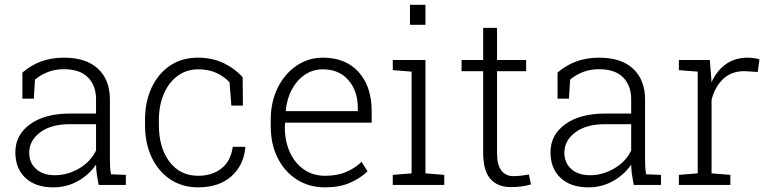

<svg xmlns="http://www.w3.org/2000/svg" viewBox="-20 -782 3260 812"><path d="M205.1 10.3Q129.9 10.3 87.4 -29.8Q44.9 -69.8 44.9 -138.2Q44.9 -211.4 107.2 -256.6Q169.4 -301.8 276.9 -301.8H386.2V-362.3Q386.2 -419.9 352.1 -454.6Q317.9 -489.3 250 -489.3Q211.4 -489.3 180.9 -476.8Q150.4 -464.4 127.9 -445.3L123 -364.7H74.7V-475.1Q108.9 -504.9 152.3 -521.5Q195.8 -538.1 251 -538.1Q344.2 -538.1 394.5 -491.2Q444.8 -444.3 444.8 -361.3V-106.4Q444.8 -90.8 445.8 -75.4Q446.8 -60.1 449.2 -44.9L512.2 -42.5V0H397Q391.6 -28.8 389.2 -46.4Q386.7 -64 386.2 -85.9Q357.4 -43.5 310.1 -16.6Q262.7 10.3 205.1 10.3ZM211.9 -41Q266.1 -41 314.7 -69.6Q363.3 -98.1 386.2 -145.5V-256.8H276.4Q195.3 -256.8 149.4 -221.9Q103.5 -187 103.5 -136.2Q103.5 -93.8 132.6 -67.4Q161.6 -41 211.9 -41Z M817.4 10.3Q751.5 10.3 700.9 -22.9Q650.4 -56.2 621.8 -115.7Q593.3 -175.3 593.3 -253.9V-274.4Q593.3 -351.6 621.1 -411.1Q648.9 -470.7 699 -504.4Q749 -538.1 816.9 -538.1Q878.4 -538.1 926.3 -514.9Q974.1 -491.7 1006.3 -455.1L1007.3 -335.4H958.5L950.7 -434.1Q926.3 -460 893.6 -474.4Q860.8 -488.8 818.4 -488.8Q768.6 -488.8 731 -460.9Q693.4 -433.1 672.6 -384.5Q651.9 -335.9 651.9 -274.4V-253.9Q651.9 -157.2 696.8 -97.9Q741.7 -38.6 817.9 -38.6Q877 -38.6 916.5 -69.6Q956.1 -100.6 964.4 -161.1H1016.6L1017.6 -158.2Q1010.7 -83 958.5 -36.4Q906.2 10.3 817.4 10.3Z M1355 10.3Q1287.1 10.3 1235.4 -22.7Q1183.6 -55.7 1154.3 -114Q1125 -172.4 1125 -248.5V-275.4Q1125 -351.1 1154.3 -410.4Q1183.6 -469.7 1233.6 -503.9Q1283.7 -538.1 1345.2 -538.1Q1442.4 -538.1 1497.1 -476.8Q1551.8 -415.5 1551.8 -313V-263.2H1185.5L1184.6 -241.7Q1185.1 -183.1 1206.3 -137.2Q1227.5 -91.3 1265.9 -64.9Q1304.2 -38.6 1355 -38.6Q1404.8 -38.6 1442.6 -54.2Q1480.5 -69.8 1509.3 -97.7L1534.2 -57.6Q1503.9 -27.8 1460 -8.8Q1416 10.3 1355 10.3ZM1189.5 -312H1493.2V-326.7Q1493.2 -396.5 1453.9 -442.6Q1414.6 -488.8 1345.2 -488.8Q1303.2 -488.8 1269.5 -466.1Q1235.8 -443.4 1214.6 -404.1Q1193.4 -364.7 1188.5 -314.9Z M1641.1 0V-42.5L1720.7 -48.8V-479L1641.1 -485.4V-528.3H1779.3V-48.8L1858.9 -42.5V0ZM1713.9 -677.2V-761.7H1779.3V-677.2Z M2140.6 9.3Q2085 9.3 2054.2 -25.1Q2023.4 -59.6 2023.4 -136.2V-481H1932.1V-528.3H2023.4V-664.1H2082V-528.3H2205.1V-481H2082V-136.2Q2082 -83.5 2100.8 -60.3Q2119.6 -37.1 2150.9 -37.1Q2167 -37.1 2183.3 -39.1Q2199.7 -41 2216.8 -43.9L2225.6 -2Q2187.5 9.3 2140.6 9.3Z M2468.3 10.3Q2393.1 10.3 2350.6 -29.8Q2308.1 -69.8 2308.1 -138.2Q2308.1 -211.4 2370.4 -256.6Q2432.6 -301.8 2540 -301.8H2649.4V-362.3Q2649.4 -419.9 2615.2 -454.6Q2581.1 -489.3 2513.2 -489.3Q2474.6 -489.3 2444.1 -476.8Q2413.6 -464.4 2391.1 -445.3L2386.2 -364.7H2337.9V-475.1Q2372.1 -504.9 2415.5 -521.5Q2459 -538.1 2514.2 -538.1Q2607.4 -538.1 2657.7 -491.2Q2708 -444.3 2708 -361.3V-106.4Q2708 -90.8 2709 -75.4Q2710 -60.1 2712.4 -44.9L2775.4 -42.5V0H2660.2Q2654.8 -28.8 2652.3 -46.4Q2649.9 -64 2649.4 -85.9Q2620.6 -43.5 2573.2 -16.6Q2525.9 10.3 2468.3 10.3ZM2475.1 -41Q2529.3 -41 2577.9 -69.6Q2626.5 -98.1 2649.4 -145.5V-256.8H2539.6Q2458.5 -256.8 2412.6 -221.9Q2366.7 -187 2366.7 -136.2Q2366.7 -93.8 2395.8 -67.4Q2424.8 -41 2475.1 -41Z M2851.1 0V-42.5L2930.7 -48.8V-479L2851.1 -485.4V-528.3H2981.9L2988.3 -447.8L2988.8 -433.6Q3011.2 -482.9 3049.8 -510.5Q3088.4 -538.1 3142.1 -538.1Q3155.3 -538.1 3170.2 -535.9Q3185.1 -533.7 3191.9 -531.2L3184.6 -477.5L3130.4 -481Q3074.2 -481.9 3038.6 -448.2Q3002.9 -414.6 2989.3 -359.4V-48.8L3068.8 -42.5V0Z"/></svg>

Font: Roboto Slab Light
Style: Regular
Weight: 300
Designer: Google
Version: Version 2.000; ttfautohint (v1.8.1.43-b0c9)